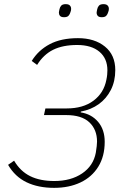

<svg xmlns="http://www.w3.org/2000/svg" viewBox="-20 -894 600 926"><path d="M241 12Q164 12 108 -15Q52 -42 19 -99L48 -119Q78 -68 125.5 -44.5Q173 -21 242 -21Q322 -21 376 -57.5Q430 -94 442 -157Q445 -175 446.5 -189Q448 -203 448 -211Q448 -269 411 -304Q374 -339 299 -339H192L199 -371H301Q381 -371 431 -408.5Q481 -446 493 -509Q496 -523 497 -534.5Q498 -546 498 -555Q498 -612 459.5 -644.5Q421 -677 352 -677Q283 -677 236.5 -654Q190 -631 159 -581L133 -600Q165 -652 220 -681Q275 -710 356 -710Q436 -710 486 -669.5Q536 -629 536 -556Q536 -502 514.5 -460Q493 -418 456 -391.5Q419 -365 370 -356L369 -352Q421 -344 453 -306.5Q485 -269 485 -210Q485 -140 454 -90Q423 -40 368 -14Q313 12 241 12ZM289 -811Q275 -811 269.5 -817.5Q264 -824 264 -833Q264 -837 265 -840.5Q266 -844 267 -850Q269 -860 275.5 -867Q282 -874 297 -874Q311 -874 317 -867.5Q323 -861 323 -852Q323 -848 322.5 -844.5Q322 -841 320 -836Q317 -825 310.5 -818Q304 -811 289 -811ZM471 -811Q457 -811 451.5 -817.5Q446 -824 446 -833Q446 -837 447 -840.5Q448 -844 449 -850Q451 -860 457.5 -867Q464 -874 479 -874Q493 -874 499 -867.5Q505 -861 505 -852Q505 -848 504.5 -844.5Q504 -841 502 -836Q499 -825 492.5 -818Q486 -811 471 -811Z"/></svg>

Font: IBM Plex Sans ExtraLight
Style: Italic
Weight: 250
Italic angle: -11.31°
Designer: Mike Abbink, Paul van der Laan, Pieter van Rosmalen
Foundry: Bold Monday
Version: Version 3.201